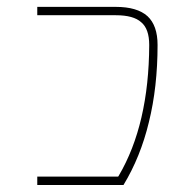

<svg xmlns="http://www.w3.org/2000/svg" viewBox="-20 -564 540 561"><path d="M88.9 -23.4V-47.9H325.2L327.1 -50.8Q415 -200.2 416 -432.6Q416 -479.5 392.6 -499Q370.1 -519.5 318.4 -519.5H88.9V-543.9H318.4Q380.9 -543.9 411.1 -516.6Q440.4 -489.3 440.4 -432.6Q440.4 -309.6 415 -207Q390.6 -105.5 340.8 -23.4Z"/></svg>

Font: Mgen+ 1m thin
Style: Regular
Weight: 100
Designer: [Source Han Sans]
Ryoko NISHIZUKA  (kana & ideographs); Paul D. Hunt (Latin, Greek & Cyrillic); Wenlong ZHANG  (bopomofo
Version: Version 1.059.20150602